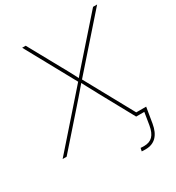

<svg xmlns="http://www.w3.org/2000/svg" viewBox="-238 -860 1100 1198"><g transform="rotate(-30 312.0 -261.0)"><path d="M-22.5 0 310.1 -377.9 307.1 -361.3 106 -727.5H131.3L256.8 -500Q268.1 -480 278.8 -460.2Q289.6 -440.4 300.3 -420.4Q311 -400.4 321.3 -379.4H311Q328.6 -400.4 345.9 -420.4Q363.3 -440.4 380.9 -460.2Q398.4 -480 416 -500L616.7 -727.5H646L322.8 -360.8L325.7 -377.9L533.2 0H507.3L374.5 -242.2Q364.3 -261.7 353.8 -281Q343.3 -300.3 332.8 -319.8Q322.3 -339.4 312 -359.4H320.8Q303.7 -339.4 287.1 -319.8Q270.5 -300.3 253.7 -281Q236.8 -261.7 219.7 -242.2L6.3 0ZM456.5 206.5Q448.7 206.5 441.7 206.3Q434.6 206.1 428.7 205.6L433.6 183.1Q439 183.6 445.6 183.8Q452.1 184.1 459 184.1Q498.5 184.1 520.8 161.1Q543 138.2 551.3 89.8L565.9 0H513.2L517.1 -22.5H592.3L573.7 89.8Q564 147 534.7 176.8Q505.4 206.5 456.5 206.5Z"/></g></svg>

Font: Inter 24pt Thin
Style: Italic
Weight: 250
Italic angle: -9.3988°
Version: Version 4.001;git-66647c0bb